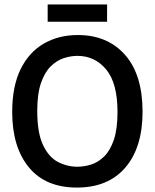

<svg xmlns="http://www.w3.org/2000/svg" viewBox="-20 -832 697 866"><path d="M327 14Q185 14 110 -77.5Q35 -169 35 -327Q35 -442 72.5 -519Q110 -596 177 -635Q244 -674 331 -674Q465 -674 544 -584.5Q623 -495 623 -328Q623 -167 545.5 -76.5Q468 14 327 14ZM329 -80Q360 -80 391.5 -90Q423 -100 450 -126.5Q477 -153 493.5 -201.5Q510 -250 510 -327Q510 -457 459 -518.5Q408 -580 329 -580Q300 -580 268.5 -570Q237 -560 209.5 -533.5Q182 -507 165 -458Q148 -409 148 -332Q148 -233 174 -178Q200 -123 241.5 -101.5Q283 -80 329 -80ZM195 -734V-812H463V-734Z"/></svg>

Font: Bricolage Grotesque 48pt Medium
Style: Regular
Weight: 500
Designer: Mathieu Triay
Foundry: Atelier Triay
Version: Version 1.000; ttfautohint (v1.8.4.7-5d5b);gftools[0.9.32]